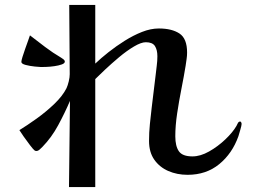

<svg xmlns="http://www.w3.org/2000/svg" viewBox="-20 -752 1040 782"><path d="M244 -501Q244 -494 231.5 -489.5Q219 -485 201.5 -482.5Q184 -480 168.5 -479.5Q153 -479 147 -479Q141 -479 121.5 -481Q102 -483 84.5 -487.5Q67 -492 67 -500Q67 -505 71.5 -520Q76 -535 82.5 -553Q89 -571 94.5 -586.5Q100 -602 102 -608Q133 -584 164 -560.5Q195 -537 229 -517Q233 -515 238.5 -510.5Q244 -506 244 -501ZM964 -247Q964 -241 958.5 -222.5Q953 -204 951 -197Q926 -127 873 -83.5Q820 -40 744 -40Q701 -40 665.5 -55.5Q630 -71 608.5 -101.5Q587 -132 587 -178Q587 -213 590.5 -247Q594 -281 598 -315Q602 -348 606 -381Q610 -414 614 -447Q616 -466 618.5 -485Q621 -504 621 -523Q621 -549 611 -564.5Q601 -580 574 -580Q555 -580 525.5 -562.5Q496 -545 465 -519Q434 -493 408 -468.5Q382 -444 368 -430V10H261L265 -341Q244 -292 217 -242Q190 -192 153 -154Q149 -150 142 -143.5Q135 -137 128 -137Q123 -137 120 -140Q115 -144 102 -161Q89 -178 76 -196.5Q63 -215 59 -222Q90 -241 128.5 -268.5Q167 -296 201 -328.5Q235 -361 251 -393Q256 -404 260 -420.5Q264 -437 264 -450L262 -732H368V-493Q391 -515 422 -539.5Q453 -564 488 -586Q523 -608 558.5 -622Q594 -636 627 -636Q680 -636 711 -615.5Q742 -595 742 -538Q742 -525 740 -511.5Q738 -498 736 -484Q729 -441 719 -390.5Q709 -340 701.5 -290Q694 -240 694 -197Q694 -157 708.5 -136Q723 -115 764 -115Q796 -115 831.5 -135Q867 -155 897.5 -184Q928 -213 943 -239Q945 -243 948.5 -250Q952 -257 958 -257Q961 -257 962.5 -253.5Q964 -250 964 -247Z"/></svg>

Font: Kaisei Opti
Style: Bold
Weight: 700
Designer: Font-Kai, 金井和夫
Foundry: KAZUO KANAI
Version: Version 5.003